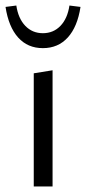

<svg xmlns="http://www.w3.org/2000/svg" viewBox="-26 -674 311 694"><path d="M96 -409 164 -420V0H96ZM-6 -649 33 -654Q40 -607 65.5 -580.5Q91 -554 129 -554Q167 -554 192.5 -580.5Q218 -607 225 -654L265 -649Q254 -577 219 -538.5Q184 -500 129 -500Q74 -500 39.5 -538.5Q5 -577 -6 -649Z"/></svg>

Font: LXGW Bright GB
Style: Regular
Weight: 400
Designer: Christian Thalmann (Catharsis Fonts)
Foundry: LXGW / Christian Thalmann (Catharsis Fonts) / Fontworks Inc.
Version: Version 5.510